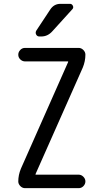

<svg xmlns="http://www.w3.org/2000/svg" viewBox="-20 -980 540 1000"><path d="M294.9 -960H344.7Q354.5 -960 359.4 -950.2Q364.3 -940.4 357.4 -932.6L252.9 -817.4Q228.5 -790 195.3 -790H184.6Q173.8 -790 168.5 -799.8Q163.1 -809.6 168.9 -820.3L241.2 -929.7Q260.7 -960 294.9 -960ZM88.9 -101.6 335 -657.2V-659.2Q335 -660.2 334 -660.2H110.4Q96.7 -660.2 85.9 -670.4Q75.2 -680.7 75.2 -694.8Q75.2 -709 85.4 -719.7Q95.7 -730.5 110.4 -730.5H389.6Q403.3 -730.5 414.1 -719.7Q424.8 -709 424.8 -695.3Q424.8 -661.1 411.1 -627.9L165 -73.2V-71.3Q165 -70.3 166 -70.3H389.6Q403.3 -70.3 414.1 -59.6Q424.8 -48.8 424.8 -35.2Q424.8 -21.5 414.6 -10.7Q404.3 0 389.6 0H110.4Q96.7 0 85.9 -10.7Q75.2 -21.5 75.2 -35.2Q75.2 -68.4 88.9 -101.6Z"/></svg>

Font: Rounded-L Mgen+ 2m regular
Style: Regular
Weight: 400
Designer: [Source Han Sans]
Ryoko NISHIZUKA  (kana & ideographs); Paul D. Hunt (Latin, Greek & Cyrillic); Wenlong ZHANG  (bopomofo
Version: Version 1.059.20150602